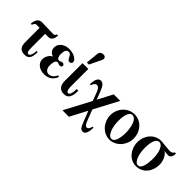

<svg xmlns="http://www.w3.org/2000/svg" viewBox="32 -1668 2747 2747"><g transform="rotate(45 1406.0 -294.5)"><path d="M410.2 -522H387.2Q385.3 -516.1 382.6 -510Q379.9 -503.9 374.8 -499Q369.6 -494.1 361.6 -491Q353.5 -487.8 340.8 -487.8Q333.5 -487.8 315.7 -488.3Q297.9 -488.8 274.9 -489.5Q252 -490.2 226.3 -491Q200.7 -491.7 177.7 -492.4Q154.8 -493.2 136.7 -493.7Q118.7 -494.1 110.8 -494.1Q87.4 -494.1 69.6 -484.1Q51.8 -474.1 39.8 -456.5Q27.8 -439 21.5 -415.5Q15.1 -392.1 15.1 -365.2H38.1Q39.1 -373 42.2 -381.6Q45.4 -390.1 51.3 -397.5Q57.1 -404.8 65.9 -409.4Q74.7 -414.1 86.9 -414.1Q90.8 -414.1 94.7 -414.1Q99.1 -414.1 105.5 -414.1Q111.8 -414.1 121.3 -413.8Q130.9 -413.6 145 -413.1V-130.9Q145 -96.7 150.6 -70.1Q156.2 -43.5 170.2 -25.1Q184.1 -6.8 207 2.7Q230 12.2 265.1 12.2Q294.9 12.2 315.2 2.7Q335.4 -6.8 348.1 -26.6Q360.8 -46.4 366.5 -76.7Q372.1 -106.9 372.1 -147.9H348.1Q348.1 -121.1 344 -99.6Q339.8 -78.1 333 -63.2Q326.2 -48.3 317.6 -40.3Q309.1 -32.2 300.8 -32.2Q291.5 -32.2 284.2 -36.1Q276.9 -40 272 -52Q267.1 -64 264.6 -86.4Q262.2 -108.9 262.2 -146V-409.2Q289.6 -408.2 304.2 -408.2Q318.8 -408.2 328.1 -408.2Q352.1 -408.2 367.9 -419.4Q383.8 -430.7 393.1 -447.5Q402.3 -464.4 406.2 -484.4Q410.2 -504.4 410.2 -522Z M837.9 -112.8 814 -120.1Q795.9 -77.6 766.8 -55.9Q737.8 -34.2 706.1 -34.2Q691.9 -34.2 678 -39.8Q664.1 -45.4 653.1 -57.4Q642.1 -69.3 635 -87.9Q627.9 -106.4 627.9 -131.8Q627.9 -167 632.3 -189.7Q636.7 -212.4 643.8 -225.3Q650.9 -238.3 659.9 -243.2Q668.9 -248 678.2 -248Q684.1 -248 689.2 -245.8Q694.3 -243.7 700.2 -241Q706.1 -238.3 713.4 -236.1Q720.7 -233.9 731 -233.9Q742.2 -233.9 749 -237.1Q755.9 -240.2 759.5 -244.9Q763.2 -249.5 764.2 -254.6Q765.1 -259.8 765.1 -264.2Q765.1 -268.1 763.9 -273.4Q762.7 -278.8 759 -283.4Q755.4 -288.1 748.5 -291.5Q741.7 -294.9 731 -294.9Q720.2 -294.9 712.4 -292.2Q704.6 -289.6 698.5 -286.4Q692.4 -283.2 687.3 -280.5Q682.1 -277.8 676.3 -277.8Q666 -277.8 656.7 -281.7Q647.5 -285.6 640.4 -295.7Q633.3 -305.7 629.2 -322.3Q625 -338.9 625 -363.8Q625 -414.6 639.2 -440.2Q653.3 -465.8 685.1 -465.8Q700.7 -465.8 710.9 -458.5Q721.2 -451.2 728.5 -440.4Q735.8 -429.7 741.7 -417Q747.6 -404.3 754.2 -393.6Q760.7 -382.8 769.5 -375.5Q778.3 -368.2 792 -368.2Q810.5 -368.2 821.3 -377.7Q832 -387.2 832 -405.8Q832 -423.3 818.8 -440.2Q805.7 -457 782.7 -470.2Q759.8 -483.4 729 -491.7Q698.2 -500 663.1 -500Q622.1 -500 590.1 -488.8Q558.1 -477.5 535.9 -458.7Q513.7 -439.9 502 -415.3Q490.2 -390.6 490.2 -363.8Q490.2 -338.4 497.6 -320.1Q504.9 -301.8 516.6 -289.3Q528.3 -276.9 542.2 -269.3Q556.2 -261.7 569.3 -257.8Q559.6 -253.4 546.1 -242.7Q532.7 -231.9 520.3 -215.1Q507.8 -198.2 499 -175Q490.2 -151.9 490.2 -122.1Q490.2 -92.3 503.2 -67.6Q516.1 -43 538.8 -25.1Q561.5 -7.3 592.5 2.4Q623.5 12.2 659.2 12.2Q694.8 12.2 723.9 2.9Q752.9 -6.3 775.1 -22.7Q797.4 -39.1 813.2 -62Q829.1 -85 837.9 -112.8Z M1174.3 -168.9H1140.1Q1140.1 -130.4 1135.7 -105.5Q1131.3 -80.6 1124.8 -65.9Q1118.2 -51.3 1109.9 -45.7Q1101.6 -40 1094.2 -40Q1087.9 -40 1080.8 -43.7Q1073.7 -47.4 1067.9 -57.9Q1062 -68.4 1058.1 -86.9Q1054.2 -105.5 1054.2 -134.8V-490.2H937V-129.9Q937 -60.5 967.8 -24.2Q998.5 12.2 1058.1 12.2Q1084.5 12.2 1105.7 4.4Q1127 -3.4 1142.3 -23.9Q1157.7 -44.4 1166 -79.6Q1174.3 -114.7 1174.3 -168.9ZM1102.1 -719.2Q1109.4 -734.4 1109.6 -747.6Q1109.9 -760.7 1104.2 -770.3Q1098.6 -779.8 1087.6 -785.4Q1076.7 -791 1062 -791Q1034.2 -791 1014.9 -775.4Q995.6 -759.8 993.2 -734.9L974.1 -541H1016.1Z M1701.2 51.8H1679.2Q1679.2 62 1675.8 73.7Q1672.4 85.4 1665.5 95.7Q1658.7 106 1648.9 112.5Q1639.2 119.1 1627 119.1Q1618.2 119.1 1609.9 113Q1601.6 106.9 1594 95.9Q1586.4 85 1579.3 70.1Q1572.3 55.2 1565.9 38.1L1504.9 -121.1L1700.2 -490.2H1568.8L1450.2 -263.2L1405.8 -378.9Q1392.6 -414.1 1380.4 -437.3Q1368.2 -460.4 1355.5 -474.4Q1342.8 -488.3 1329.1 -494.1Q1315.4 -500 1298.8 -500Q1276.4 -500 1261.7 -484.9Q1247.1 -469.7 1238.8 -447.3Q1230.5 -424.8 1227.3 -398.9Q1224.1 -373 1225.1 -351.1H1247.1Q1247.1 -361.3 1251.7 -372.6Q1256.3 -383.8 1264.2 -393.6Q1272 -403.3 1282.5 -409.7Q1293 -416 1305.2 -416Q1317.9 -416 1328.1 -409.7Q1338.4 -403.3 1347.2 -391.8Q1356 -380.4 1363.8 -364.5Q1371.6 -348.6 1378.9 -329.1L1422.9 -210.9L1210.9 189.9H1341.8L1477.1 -67.9L1540 91.8Q1553.2 125.5 1563.7 147Q1574.2 168.5 1584.5 180.7Q1594.7 192.9 1606.4 197.5Q1618.2 202.1 1633.8 202.1Q1652.8 202.1 1665.5 188.7Q1678.2 175.3 1686.3 154.1Q1694.3 132.8 1697.8 106Q1701.2 79.1 1701.2 51.8Z M2217.8 -243.2Q2217.8 -295.9 2200.2 -342.5Q2182.6 -389.2 2151.4 -424.3Q2120.1 -459.5 2076.9 -479.7Q2033.7 -500 1982.9 -500Q1931.2 -500 1887.2 -479.2Q1843.3 -458.5 1811.5 -423.6Q1779.8 -388.7 1761.7 -343Q1743.7 -297.4 1743.7 -247.1Q1743.7 -195.8 1761.7 -148.9Q1779.8 -102.1 1811.5 -66.2Q1843.3 -30.3 1886.7 -9Q1930.2 12.2 1981 12.2Q2030.8 12.2 2074 -9Q2117.2 -30.3 2149.2 -65.7Q2181.2 -101.1 2199.5 -147.2Q2217.8 -193.4 2217.8 -243.2ZM2080.6 -224.1Q2080.6 -184.6 2075.7 -147Q2070.8 -109.4 2060.5 -80.3Q2050.3 -51.3 2033.9 -33.7Q2017.6 -16.1 1994.6 -16.1Q1966.8 -16.1 1946 -39.6Q1925.3 -63 1911.1 -100.1Q1897 -137.2 1889.9 -183.3Q1882.8 -229.5 1882.8 -274.9Q1882.8 -310.5 1887.2 -345.5Q1891.6 -380.4 1901.6 -408.2Q1911.6 -436 1928.2 -453.1Q1944.8 -470.2 1969.7 -470.2Q1987.8 -470.2 2003.2 -460.2Q2018.6 -450.2 2031 -432.4Q2043.5 -414.6 2052.7 -390.9Q2062 -367.2 2068.1 -339.8Q2074.2 -312.5 2077.4 -283Q2080.6 -253.4 2080.6 -224.1Z M2797.9 -521H2771.5Q2770 -505.9 2752 -494.9Q2733.9 -483.9 2704.6 -483.9Q2699.7 -483.9 2683.8 -485.4Q2668 -486.8 2647.5 -488.5Q2627 -490.2 2605.5 -492.4Q2584 -494.6 2567.9 -496.1Q2556.6 -497.1 2544.4 -498.5Q2532.2 -500 2519.5 -500Q2468.3 -500 2426 -479.2Q2383.8 -458.5 2353.8 -423.6Q2323.7 -388.7 2307.1 -343Q2290.5 -297.4 2290.5 -247.1Q2290.5 -195.8 2307.4 -148.9Q2324.2 -102.1 2354.2 -66.2Q2384.3 -30.3 2426 -9Q2467.8 12.2 2517.6 12.2Q2571.8 12.2 2614.3 -9Q2656.7 -30.3 2685.5 -65.7Q2714.4 -101.1 2729.5 -147.2Q2744.6 -193.4 2744.6 -243.2Q2744.6 -272 2738 -300.3Q2731.4 -328.6 2719.5 -354Q2707.5 -379.4 2690.7 -399.9Q2673.8 -420.4 2653.8 -433.1Q2669.4 -430.2 2689 -427Q2708.5 -423.8 2732.4 -423.8Q2750 -423.8 2762.2 -431.2Q2774.4 -438.5 2782.5 -451.7Q2790.5 -464.8 2794.2 -482.7Q2797.9 -500.5 2797.9 -521ZM2616.7 -238.8Q2616.7 -192.9 2612.1 -152.3Q2607.4 -111.8 2597.2 -81.5Q2586.9 -51.3 2570.8 -33.7Q2554.7 -16.1 2531.7 -16.1Q2504.4 -16.1 2484.4 -38.3Q2464.4 -60.5 2450.7 -96.2Q2437 -131.8 2430.4 -176.8Q2423.8 -221.7 2423.8 -267.1Q2423.8 -310.5 2429.2 -347.7Q2434.6 -384.8 2445.6 -412.1Q2456.5 -439.5 2473.1 -454.8Q2489.7 -470.2 2511.7 -470.2Q2538.1 -470.2 2557.6 -450.4Q2577.1 -430.7 2590.3 -398.4Q2603.5 -366.2 2610.1 -324.5Q2616.7 -282.7 2616.7 -238.8Z"/></g></svg>

Font: Galatia SIL
Style: Bold
Weight: 700
Designer: Development by SIL's NRSI team
Version: Version 2.1